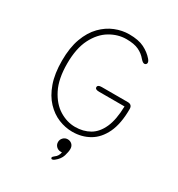

<svg xmlns="http://www.w3.org/2000/svg" viewBox="-193 -752 1004 1080"><g transform="rotate(30 309.5 -211.5)"><path d="M326 10.5Q280.5 10.5 236.2 -7.5Q192 -25.5 155.8 -63.8Q119.5 -102 98 -162.5Q76.5 -223 76.5 -307.5Q76.5 -392.5 98.8 -452.8Q121 -513 158.2 -551Q195.5 -589 240.5 -607Q285.5 -625 331 -625Q392 -625 429 -606.2Q466 -587.5 490 -559.5Q495.5 -553 498 -547.8Q500.5 -542.5 500.5 -537.5Q500.5 -531 495.8 -527.2Q491 -523.5 486 -523.5Q480.5 -523.5 474.2 -528Q468 -532.5 461 -540.5Q441 -565 411.2 -579.2Q381.5 -593.5 331 -593.5Q276 -593.5 225.2 -563.2Q174.5 -533 142.2 -469.8Q110 -406.5 110 -307.5Q110 -208.5 142.2 -145Q174.5 -81.5 224 -51.2Q273.5 -21 326 -21Q379 -21 419.8 -44.5Q460.5 -68 484.2 -120.5Q508 -173 510 -260H345Q331 -260 324.8 -263.8Q318.5 -267.5 318.5 -275Q318.5 -282.5 324.8 -286.5Q331 -290.5 345 -290.5H514Q528 -290.5 535.2 -283.2Q542.5 -276 542.5 -262Q542.5 -166.5 513.8 -106.2Q485 -46 436 -17.8Q387 10.5 326 10.5ZM326.5 59.5Q342.5 59.5 354.2 70.2Q366 81 366 100Q366 118.5 357.5 145.8Q349 173 321 195Q316.5 198.5 312.8 200.2Q309 202 305.5 202Q302 202 300 199.2Q298 196.5 298 195Q298 191.5 301.2 187.5Q304.5 183.5 310 179.5Q320.5 172.5 326.5 161.8Q332.5 151 334.5 139.5Q333.5 140 330.8 140Q328 140 326.5 140Q309.5 140 297.8 128.5Q286 117 286 100Q286 83.5 297.8 71.5Q309.5 59.5 326.5 59.5Z"/></g></svg>

Font: Sono ExtraLight Monospace ExtraLight
Style: Regular
Weight: 250
Version: Version 2.112